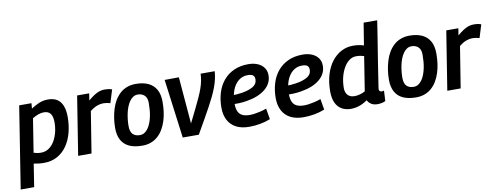

<svg xmlns="http://www.w3.org/2000/svg" viewBox="-94 -1136 4518 1741"><g transform="rotate(-10 2164.5 -265.0)"><path d="M-22 210 97 -544H210L206 -495Q243 -519 280 -535Q317 -551 363 -551Q414 -551 446.5 -530Q479 -509 495.5 -467.5Q512 -426 512 -365Q512 -288 494 -220Q476 -152 440 -100.5Q404 -49 351 -20Q298 9 229 9Q201 9 177.5 6Q154 3 135 -1L102 210ZM219 -87Q259 -87 290.5 -108.5Q322 -130 343 -166Q364 -202 375 -246Q386 -290 386 -336Q386 -391 366.5 -417Q347 -443 306 -443Q280 -443 252.5 -433Q225 -423 200 -407L151 -98Q165 -93 182 -90Q199 -87 219 -87Z M741 -541 731 -477Q762 -503 787.5 -519.5Q813 -536 836.5 -543.5Q860 -551 884 -551Q903 -551 920 -548.5Q937 -546 952 -540L915 -420Q898 -425 881.5 -427.5Q865 -430 850 -430Q823 -430 793 -419Q763 -408 728 -380L667 0H544L630 -541Z M1134 10Q1063 10 1015 -12Q967 -34 942.5 -78.5Q918 -123 918 -190Q918 -235 924.5 -278.5Q931 -322 943.5 -363Q956 -404 976 -438Q996 -472 1024 -498Q1052 -524 1089 -538Q1126 -552 1171 -552Q1238 -552 1285.5 -530Q1333 -508 1358 -463.5Q1383 -419 1383 -350Q1383 -302 1377 -257.5Q1371 -213 1358 -173Q1345 -133 1325 -99.5Q1305 -66 1277.5 -41.5Q1250 -17 1214.5 -3.5Q1179 10 1134 10ZM1129 -88Q1153 -88 1171.5 -100Q1190 -112 1204.5 -132Q1219 -152 1229.5 -179Q1240 -206 1246.5 -236.5Q1253 -267 1255.5 -299Q1258 -331 1258 -362Q1258 -409 1234 -431.5Q1210 -454 1172 -454Q1148 -454 1129 -441.5Q1110 -429 1095.5 -408Q1081 -387 1070.5 -360.5Q1060 -334 1053.5 -303.5Q1047 -273 1044 -243.5Q1041 -214 1041 -187Q1041 -135 1064 -111.5Q1087 -88 1129 -88Z M1655 1H1507L1436 -542L1567 -543L1603 -112Q1638 -182 1664.5 -236Q1691 -290 1710 -332Q1729 -374 1741 -408.5Q1753 -443 1759.5 -475.5Q1766 -508 1767 -541H1897Q1894 -504 1886 -468.5Q1878 -433 1864 -395.5Q1850 -358 1830 -316.5Q1810 -275 1784 -227.5Q1758 -180 1726 -123.5Q1694 -67 1655 1Z M2001 -299Q2025 -297 2052 -299Q2079 -301 2105 -305Q2173 -316 2210.5 -339.5Q2248 -363 2248 -404Q2248 -430 2233.5 -442Q2219 -454 2185 -454Q2138 -455 2100.5 -425.5Q2063 -396 2043 -343Q2023 -290 2023 -218Q2023 -175 2035.5 -147.5Q2048 -120 2074.5 -107.5Q2101 -95 2142 -95Q2163 -95 2187.5 -98.5Q2212 -102 2240 -108.5Q2268 -115 2297 -126L2314 -26Q2270 -8 2219.5 1Q2169 10 2120 10Q2049 10 2000 -15Q1951 -40 1925 -88.5Q1899 -137 1899 -204Q1899 -278 1918.5 -341.5Q1938 -405 1977.5 -452Q2017 -499 2074.5 -525Q2132 -551 2207 -551Q2256 -551 2293 -535Q2330 -519 2350.5 -490Q2371 -461 2371 -421Q2371 -346 2309 -294.5Q2247 -243 2138 -225Q2098 -218 2061.5 -217Q2025 -216 1993 -218Z M2501 -299Q2525 -297 2552 -299Q2579 -301 2605 -305Q2673 -316 2710.5 -339.5Q2748 -363 2748 -404Q2748 -430 2733.5 -442Q2719 -454 2685 -454Q2638 -455 2600.5 -425.5Q2563 -396 2543 -343Q2523 -290 2523 -218Q2523 -175 2535.5 -147.5Q2548 -120 2574.5 -107.5Q2601 -95 2642 -95Q2663 -95 2687.5 -98.5Q2712 -102 2740 -108.5Q2768 -115 2797 -126L2814 -26Q2770 -8 2719.5 1Q2669 10 2620 10Q2549 10 2500 -15Q2451 -40 2425 -88.5Q2399 -137 2399 -204Q2399 -278 2418.5 -341.5Q2438 -405 2477.5 -452Q2517 -499 2574.5 -525Q2632 -551 2707 -551Q2756 -551 2793 -535Q2830 -519 2850.5 -490Q2871 -461 2871 -421Q2871 -346 2809 -294.5Q2747 -243 2638 -225Q2598 -218 2561.5 -217Q2525 -216 2493 -218Z M3301 10Q3278 10 3260.5 4Q3243 -2 3229.5 -14Q3216 -26 3208 -42Q3188 -28 3164 -16Q3140 -4 3112 3Q3084 10 3056 10Q3009 10 2972.5 -10Q2936 -30 2916 -72Q2896 -114 2896 -177Q2896 -264 2917 -333Q2938 -402 2975.5 -450.5Q3013 -499 3062.5 -525Q3112 -551 3170 -551Q3200 -551 3225 -547Q3250 -543 3270 -536L3303 -740H3428Q3423 -708 3416.5 -664.5Q3410 -621 3402 -572.5Q3394 -524 3386 -472.5Q3378 -421 3370 -372Q3362 -323 3355.5 -278.5Q3349 -234 3343.5 -200Q3338 -166 3335 -146Q3332 -126 3332 -122Q3332 -111 3338 -104.5Q3344 -98 3356 -98Q3362 -98 3367.5 -98.5Q3373 -99 3378 -101L3373 -6Q3359 2 3338.5 6Q3318 10 3301 10ZM3106 -98Q3131 -98 3158 -105.5Q3185 -113 3205 -125L3255 -441Q3240 -446 3222 -449Q3204 -452 3183 -452Q3148 -452 3119 -430.5Q3090 -409 3068.5 -372Q3047 -335 3035 -287Q3023 -239 3023 -187Q3023 -159 3033.5 -138.5Q3044 -118 3063 -108Q3082 -98 3106 -98Z M3655 10Q3584 10 3536 -12Q3488 -34 3463.5 -78.5Q3439 -123 3439 -190Q3439 -235 3445.5 -278.5Q3452 -322 3464.5 -363Q3477 -404 3497 -438Q3517 -472 3545 -498Q3573 -524 3610 -538Q3647 -552 3692 -552Q3759 -552 3806.5 -530Q3854 -508 3879 -463.5Q3904 -419 3904 -350Q3904 -302 3898 -257.5Q3892 -213 3879 -173Q3866 -133 3846 -99.5Q3826 -66 3798.5 -41.5Q3771 -17 3735.5 -3.5Q3700 10 3655 10ZM3650 -88Q3674 -88 3692.5 -100Q3711 -112 3725.5 -132Q3740 -152 3750.5 -179Q3761 -206 3767.5 -236.5Q3774 -267 3776.5 -299Q3779 -331 3779 -362Q3779 -409 3755 -431.5Q3731 -454 3693 -454Q3669 -454 3650 -441.5Q3631 -429 3616.5 -408Q3602 -387 3591.5 -360.5Q3581 -334 3574.5 -303.5Q3568 -273 3565 -243.5Q3562 -214 3562 -187Q3562 -135 3585 -111.5Q3608 -88 3650 -88Z M4140 -541 4130 -477Q4161 -503 4186.5 -519.5Q4212 -536 4235.5 -543.5Q4259 -551 4283 -551Q4302 -551 4319 -548.5Q4336 -546 4351 -540L4314 -420Q4297 -425 4280.5 -427.5Q4264 -430 4249 -430Q4222 -430 4192 -419Q4162 -408 4127 -380L4066 0H3943L4029 -541Z"/></g></svg>

Font: Georama ExtraCondensed Thin SemiBold
Style: Italic
Weight: 600
Italic angle: -9°
Version: Version 1.001